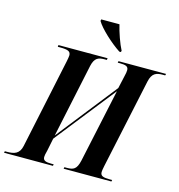

<svg xmlns="http://www.w3.org/2000/svg" viewBox="-162 -1046 1085 1161"><g transform="rotate(15 380.5 -465.5)"><path d="M484 -771H494L496 -780C477 -815 452 -886 442 -931H328L326 -921C350 -879 427 -808 484 -771ZM-31 0H275L277 -10H262C229 -10 210 -15 210 -38C210 -45 212 -59 218 -80L234 -159L532 -536L433 -75C420 -18 400 -10 359 -10H344L342 0H641L643 -10H628C588 -10 569 -15 569 -40C569 -48 571 -59 575 -79L695 -640C707 -696 735 -704 774 -704H789L792 -714H494L492 -704H507C542 -704 559 -698 559 -675C559 -667 557 -651 552 -633L535 -557L238 -180L336 -642C348 -695 372 -703 410 -703H424L426 -714H118L117 -703H131C183 -703 198 -695 198 -670C198 -661 195 -649 192 -632L73 -70C62 -18 28 -10 -15 -10H-29Z"/></g></svg>

Font: Noto Serif Display Condensed
Style: Bold Italic
Weight: 700
Width: 3
Italic angle: -12°
Designer: Monotype Design Team
Foundry: Monotype Imaging Inc.
Version: Version 2.009